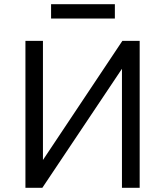

<svg xmlns="http://www.w3.org/2000/svg" viewBox="-20 -901 791 921"><path d="M102 0V-705H186V-129H183L567 -705H650V0H565V-577H569L183 0ZM225 -812V-881H531V-812Z"/></svg>

Font: Nunito Sans 7pt SemiCondensed
Style: Regular
Weight: 400
Width: 4
Designer: Vernon Adams
Foundry: Vernon Adams
Version: Version 3.101;gftools[0.9.27]